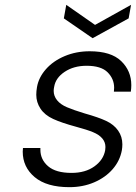

<svg xmlns="http://www.w3.org/2000/svg" viewBox="-20 -766 563 794"><path d="M512 -690 363 -608 244 -690 254 -746 373 -663 522 -746ZM267 8Q173 8 123.5 -33.5Q74 -75 74 -139Q74 -146 75 -154H147Q147 -150 147 -147Q147 -106 179 -78.5Q211 -51 276 -51Q333 -51 370.5 -78Q408 -105 415 -145Q416 -152 416 -158Q416 -178 403 -193.5Q390 -209 364.5 -219.5Q339 -230 294 -242Q235 -258 200 -274Q165 -290 147.5 -316.5Q130 -343 130 -374Q130 -389 133 -406Q140 -446 170 -480Q200 -514 247.5 -534Q295 -554 351 -554Q439 -554 481 -513.5Q523 -473 523 -414Q523 -401 521 -387H451Q452 -395 452 -403Q452 -440 425 -467Q398 -494 338 -494Q285 -494 247.5 -469Q210 -444 204 -407Q202 -398 202 -390Q202 -369 216 -351.5Q230 -334 257 -322.5Q284 -311 330 -297Q387 -281 419 -266Q451 -251 468.5 -226Q486 -201 486 -169Q486 -157 484 -145Q476 -101 446 -66.5Q416 -32 369.5 -12Q323 8 267 8Z"/></svg>

Font: Fz Poppins Light
Style: Italic
Weight: 300
Italic angle: -10°
Designer: Ninad Kale (Devanagari), Jonny Pinhorn (Latin)
Foundry: Indian Type Foundry
Version: Vit hóa bi Vntype.Com & FontZin.Com